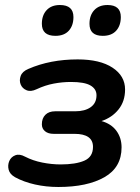

<svg xmlns="http://www.w3.org/2000/svg" viewBox="-20 -736 560 766"><path d="M213 10Q164 10 119.5 0Q75 -10 40 -29Q19 -41 14.5 -59Q10 -77 17 -93.5Q24 -110 41 -116.5Q58 -123 80 -111Q111 -95 148.5 -87.5Q186 -80 222 -80Q282 -80 316.5 -95Q351 -110 351 -150Q351 -202 277 -202H194Q172 -202 159.5 -212.5Q147 -223 147 -240Q147 -264 161 -278Q175 -292 200 -292H280Q319 -292 342 -308.5Q365 -325 365 -356Q365 -381 341 -395Q317 -409 263 -409Q229 -409 194.5 -402.5Q160 -396 126 -380Q103 -369 86 -376Q69 -383 62.5 -399Q56 -415 62.5 -433Q69 -451 93 -461Q180 -499 290 -499Q379 -499 429 -466Q479 -433 479 -379Q479 -332 453 -299.5Q427 -267 385 -253Q424 -242 444.5 -214Q465 -186 465 -148Q465 -68 396.5 -29Q328 10 213 10ZM390 -593Q337 -593 337 -641Q337 -675 356 -695.5Q375 -716 409 -716Q462 -716 462 -668Q462 -634 443.5 -613.5Q425 -593 390 -593ZM201 -593Q147 -593 147 -641Q147 -675 166 -695.5Q185 -716 219 -716Q273 -716 273 -668Q273 -634 254.5 -613.5Q236 -593 201 -593Z"/></svg>

Font: Nunito
Style: Bold Italic
Weight: 700
Italic angle: -9°
Designer: Vernon Adams
Foundry: Vernon Adams
Version: Version 3.601; ttfautohint (v1.8.2.53-6de2)